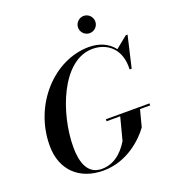

<svg xmlns="http://www.w3.org/2000/svg" viewBox="-168 -1083 1096 1220"><g transform="rotate(-20 380.0 -473.5)"><path d="M479.5 -898.5C479.5 -866.5 506 -840.5 538 -840.5C570 -840.5 596 -866.5 596 -898.5C596 -930.5 570 -957 538 -957C506 -957 479.5 -930.5 479.5 -898.5ZM446.5 -291.5V-278H538.5L498.5 -125C478.5 -93 422.5 -3.5 316 -3.5C219.5 -3.5 191.5 -93 191.5 -195C191.5 -419.5 309.5 -741 519 -741C616.5 -741 704 -676 696.5 -537.5H710.5L760 -750H748L667.5 -685C631 -734 571.5 -760 501 -760C266 -760 53.5 -533 53.5 -255C53.5 -87 163 10 321.5 10C484.5 10 598 -102 643 -165L672.5 -278H741.5V-291.5Z"/></g></svg>

Font: Bodoni* 16pt Medium
Style: Italic
Weight: 500
Italic angle: -13°
Version: Version 2.3